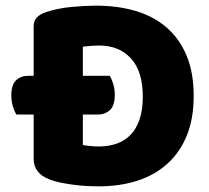

<svg xmlns="http://www.w3.org/2000/svg" viewBox="-20 -643 740 679"><path d="M38 -238Q31 -249 25.5 -267Q20 -285 20 -305Q20 -343 37 -359Q54 -375 80 -375H99V-549Q99 -570 110.5 -581.5Q122 -593 142 -600Q185 -614 233 -618.5Q281 -623 319 -623Q397 -623 460.5 -604Q524 -585 569.5 -545.5Q615 -506 640 -446Q665 -386 665 -304Q665 -224 641 -164.5Q617 -105 572.5 -64.5Q528 -24 466 -4Q404 16 329 16Q312 16 290 15Q268 14 244.5 11Q221 8 197.5 3.5Q174 -1 154 -9Q99 -30 99 -82V-238ZM273 -130Q284 -128 300 -126.5Q316 -125 330 -125Q364 -125 392.5 -135Q421 -145 441.5 -166Q462 -187 473.5 -220.5Q485 -254 485 -301Q485 -391 443 -436.5Q401 -482 331 -482Q317 -482 302.5 -481Q288 -480 273 -478V-375H368Q375 -364 380.5 -346Q386 -328 386 -308Q386 -270 369 -254Q352 -238 326 -238H273Z"/></svg>

Font: Baloo Paaji
Style: Regular
Weight: 400
Designer: Shuchita Grover and Ek Type
Foundry: Ek Type
Version: Version 1.007;PS 1.000;hotconv 1.0.88;makeotf.lib2.5.647800